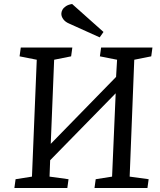

<svg xmlns="http://www.w3.org/2000/svg" viewBox="-20 -941 801 961"><path d="M559 -474 231 -139 228 -57 323 -44 317 0H52L58 -44L140 -57L164 -642L78 -659L84 -703H342L336 -659L251 -642L234 -221L561 -556L566 -642L480 -659L486 -703H743L737 -659L652 -642L629 -57L724 -44L718 0H453L459 -44L541 -57ZM498 -781 479 -754 326 -823Q307 -831 297 -844.5Q287 -858 287 -872Q287 -882 292.5 -892Q298 -902 310 -910Q322 -918 341 -921Z"/></svg>

Font: Literata 18pt
Style: Italic
Weight: 400
Italic angle: -2°
Designer: Latin by Veronika Burian and Jose Scaglione. Greek by Irene Vlachou. Cyrillic by Vera Evstafieva
Foundry: TypeTogether
Version: Version 3.103;gftools[0.9.29]